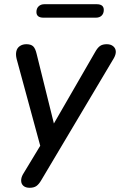

<svg xmlns="http://www.w3.org/2000/svg" viewBox="-20 -705 570 912"><path d="M121 187Q102 187 91.5 178Q81 169 80.5 154Q80 139 89 123L184 -34L177 9L59 -425Q54 -445 57.5 -461Q61 -477 74 -486Q87 -495 105 -495Q127 -495 137.5 -485Q148 -475 154 -449L245 -82H215L432 -458Q443 -478 455 -486.5Q467 -495 487 -495Q506 -495 517.5 -485.5Q529 -476 530 -461.5Q531 -447 521 -429L176 151Q165 170 153 178.5Q141 187 121 187ZM187 -621Q153 -621 153 -648Q153 -665 163.5 -675Q174 -685 191 -685H439Q473 -685 473 -658Q473 -641 463 -631Q453 -621 435 -621Z"/></svg>

Font: Nunito ExtraLight SemiBold
Style: Italic
Weight: 600
Italic angle: -9°
Version: Version 3.602